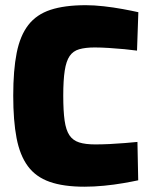

<svg xmlns="http://www.w3.org/2000/svg" viewBox="-20 -707 577 740"><path d="M305.3 12.6Q224.7 12.6 171.4 -6.2Q118.1 -24.9 87.4 -66.5Q56.7 -108 43.8 -175.1Q31 -242.1 31 -338.3Q31 -436.4 44.3 -503.2Q57.6 -569.9 89.1 -610.6Q120.5 -651.2 174.6 -669.1Q228.8 -687 310.9 -687Q342.4 -687 379.9 -682.8Q417.3 -678.6 452.8 -672.1Q488.3 -665.6 513.2 -660L508.1 -511.9Q488.4 -514.7 459.5 -517.5Q430.6 -520.2 400.3 -522.1Q369.9 -524.1 345.3 -524.1Q309.6 -524.1 285.6 -517.3Q261.7 -510.5 248.4 -491Q235.1 -471.5 229.5 -434.8Q223.8 -398.2 223.8 -338.3Q223.8 -279.3 229 -242.5Q234.2 -205.8 247.5 -185.8Q260.9 -165.8 285 -158.1Q309.1 -150.4 347 -150.4Q371.7 -150.4 402.3 -151.8Q432.8 -153.3 461.8 -155.7Q490.9 -158.1 509.7 -160L512.7 -12.1Q489.7 -7.1 455 -1.1Q420.2 5 380.8 8.8Q341.3 12.6 305.3 12.6Z"/></svg>

Font: TitilliumWeb ExtraLight
Style: Regular
Weight: 400
Designer: Mohamed Gaber, Accademia di Belle Arti di Urbino and others
Foundry: Kief Type Foundry, Accademia di Belle Arti di Urbino and others
Version: Version 3.000; ttfautohint (v1.8.2)